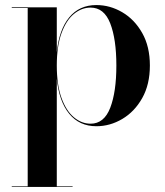

<svg xmlns="http://www.w3.org/2000/svg" viewBox="-20 -489 654 759"><path d="M26.5 247.5H89.5V-457.5H26.5V-460H204.5V-282.5Q213.5 -371.5 253.5 -420.2Q293.5 -469 361 -469Q415 -469 463.5 -440.5Q512 -412 542.2 -358.5Q572.5 -305 572.5 -230Q572.5 -155 542.2 -101.2Q512 -47.5 463.5 -18.8Q415 10 361 10Q294 10 253.8 -39Q213.5 -88 204.5 -177.5V247.5H267V250H26.5ZM204.5 -230Q204.5 -153.5 223 -102.2Q241.5 -51 272 -25.5Q302.5 0 338 0Q391.5 0 415.8 -63Q440 -126 440 -230Q440 -334 415.8 -396.5Q391.5 -459 338 -459Q302.5 -459 272 -433.8Q241.5 -408.5 223 -357.5Q204.5 -306.5 204.5 -230Z"/></svg>

Font: Bodoni* 72pt Medium
Style: Regular
Weight: 500
Version: Version 2.3